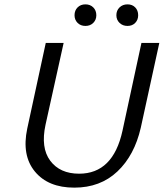

<svg xmlns="http://www.w3.org/2000/svg" viewBox="-20 -855 751 881"><path d="M322 -785Q322 -807 336 -821Q350 -835 372 -835Q394 -835 408 -821Q422 -807 422 -785Q422 -764 408 -750Q394 -736 372 -736Q350 -736 336 -750Q322 -764 322 -785ZM514 -785Q514 -807 528.5 -821Q543 -835 565 -835Q587 -835 600.5 -821Q614 -807 614 -785Q614 -764 600.5 -750Q587 -736 565 -736Q543 -736 528.5 -750Q514 -764 514 -785ZM321 6Q201 6 140 -68Q79 -142 105 -265L190 -658H272L189 -283Q166 -177 210.5 -117.5Q255 -58 343 -58Q499 -58 542 -255L629 -658H711L626 -269Q597 -142 518.5 -68Q440 6 321 6Z"/></svg>

Font: EauTestInfant Medium
Style: Italic
Weight: 500
Italic angle: -12°
Designer: Christian Thalmann (Catharsis Fonts)
Version: Version 0.001;PS 000.001;hotconv 1.0.88;makeotf.lib2.5.64775